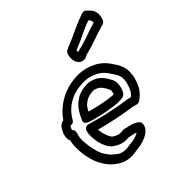

<svg xmlns="http://www.w3.org/2000/svg" viewBox="-193 -915 946 1039"><g transform="rotate(-30 279.5 -395.0)"><path d="M66 -280C66 -269 67 -259 70 -249C71 -242 75 -240 80 -235C80 -225 80 -216 82 -205C91 -152 125 -77 165 -42C182 -25 203 -9 232 1C273 19 317 16 362 -7C402 -20 480 -62 464 -119C459 -135 434 -139 415 -142H410L387 -141H385C371 -139 362 -144 351 -138C330 -127 306 -130 288 -137C275 -143 250 -175 239 -209H254C324 -209 399 -214 461 -222H488C495 -222 504 -226 510 -233C541 -269 549 -302 550 -350C549 -410 527 -442 488 -474C451 -508 413 -525 354 -527H342C285 -525 225 -498 186 -466C149 -434 120 -399 102 -347C86 -340 73 -324 70 -303C70 -300 67 -292 66 -283ZM116 -284C117 -288 119 -296 120 -302C131 -304 142 -306 146 -323C160 -372 181 -401 215 -430C244 -453 296 -475 337 -477H347C397 -475 419 -464 453 -434C488 -405 499 -390 500 -344C499 -306 495 -292 481 -272H463C403 -264 329 -259 261 -259C241 -259 226 -260 211 -260C201 -260 181 -254 182 -231C183 -185 217 -111 263 -91C285 -82 322 -73 361 -90C369 -90 377 -90 383 -91L402 -92C406 -91 409 -90 411 -90C410 -88 409 -87 408 -86C391 -71 372 -61 350 -54C317 -38 286 -29 255 -46C233 -54 217 -66 203 -80L201 -81C173 -105 139 -179 132 -219C129 -241 137 -269 117 -276C116 -279 116 -282 116 -284ZM189 -296C184 -262 235 -269 271 -269C315 -269 366 -274 405 -281L406 -282C419 -285 430 -288 441 -294C467 -308 462 -362 453 -384C453 -385 452 -386 452 -386C446 -399 434 -408 422 -422C399 -440 380 -454 346 -455H345C342 -456 339 -456 337 -456C303 -455 264 -436 243 -416C217 -390 201 -361 193 -318V-317C192 -312 190 -305 189 -296ZM243 -319C249 -351 259 -364 277 -382C286 -390 312 -404 329 -406C332 -406 336 -405 339 -405C359 -404 365 -399 386 -382C396 -372 403 -364 406 -359C407 -355 409 -344 408 -332C407 -332 405 -331 402 -330C368 -324 318 -319 278 -319ZM302 -645C301 -625 305 -593 334 -576C338 -574 341 -573 345 -573H347C361 -571 375 -575 385 -588L387 -590C409 -602 433 -616 458 -633C489 -655 514 -671 543 -688C552 -693 559 -703 558 -713C558 -719 562 -739 549 -763C539 -782 523 -790 511 -795C505 -802 491 -805 479 -797C444 -773 412 -748 378 -719C360 -703 345 -692 330 -681C329 -681 328 -680 327 -679L312 -666C306 -661 302 -653 302 -645ZM353 -639C369 -653 388 -664 408 -683C437 -708 461 -728 489 -747C497 -743 500 -742 503 -735C506 -729 508 -726 508 -722C481 -706 460 -692 433 -673C409 -657 387 -644 364 -631C362 -629 360 -628 358 -626C356 -630 353 -634 353 -639Z"/></g></svg>

Font: Hussar Pisanka
Style: OutKur
Weight: 400
Designer: Robert Jablonski
Foundry: Cannot Into Space Fonts
Version: Version 1.070